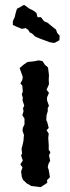

<svg xmlns="http://www.w3.org/2000/svg" viewBox="-20 -758 289 792"><path d="M67 -51 73 -67 64 -80 74 -96 67 -117 71 -125 69 -145 72 -155 77 -178 78 -194 79 -201 73 -218 74 -230 81 -245V-269L72 -283L77 -298L75 -312L80 -322L73 -344L74 -356L70 -368L74 -381L72 -405L64 -414L72 -428L74 -441L61 -477L77 -491L93 -502L99 -503L120 -505L139 -509L155 -506L166 -490L178 -480L182 -448L181 -429L182 -411L178 -401L172 -388L182 -375L174 -356V-344L182 -321L177 -313V-299L172 -283L171 -262L175 -254L181 -230L172 -221L181 -207L179 -189L181 -161V-140L188 -130L182 -117L187 -95L180 -82L177 -68L181 -57L186 -27L174 -15L175 -4L148 14L107 9L106 7L91 -1L75 -16L70 -28ZM202 -581 184 -584 172 -589 160 -593 147 -598 137 -602 124 -608 112 -620 103 -624 96 -635 86 -642 70 -639 58 -644 48 -648 33 -655V-671L41 -688L44 -702L50 -722L62 -728L79 -738L88 -732L100 -723L118 -714L130 -705L135 -687H149L162 -670L175 -665L185 -657L197 -647L211 -636L216 -622L226 -611L225 -592L207 -582Z"/></svg>

Font: Winky Rough
Style: Regular
Weight: 400
Designer: Simon Atzbach
Foundry: typofactur
Version: Version 1.206